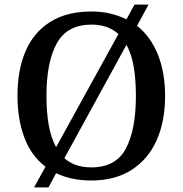

<svg xmlns="http://www.w3.org/2000/svg" viewBox="-20 -775 794 835"><path d="M178 -50Q116 -97 86 -176.5Q56 -256 56 -359Q56 -470 91 -552Q126 -634 198 -679.5Q270 -725 378 -725Q422 -725 459.5 -716Q497 -707 530 -691L565 -755H626L576 -663Q635 -616 666.5 -538Q698 -460 698 -358Q698 -247 661 -164.5Q624 -82 552 -36Q480 10 377 10Q290 10 224 -22L191 40H128ZM495 -627Q450 -668 378 -668Q272 -668 227 -586.5Q182 -505 182 -358Q182 -287 192 -231Q202 -175 224 -135ZM377 -47Q484 -47 527.5 -129Q571 -211 571 -358Q571 -429 561.5 -484.5Q552 -540 530 -580L260 -87Q305 -47 377 -47Z"/></svg>

Font: Noto Serif NP Hmong Medium
Style: Regular
Weight: 500
Designer: Dalton Maag Ltd
Foundry: Dalton Maag Ltd
Version: Version 1.001; ttfautohint (v1.8.4.7-5d5b)